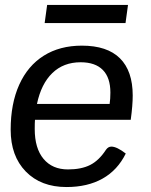

<svg xmlns="http://www.w3.org/2000/svg" viewBox="-20 -744 607 774"><path d="M121 -261Q120 -249 120 -224Q120 -146 155.5 -103.5Q191 -61 254 -61Q308 -61 343.5 -79Q379 -97 407 -140Q416 -153 429 -153Q451 -153 487 -125Q454 -58 393.5 -24Q333 10 248 10Q145 10 84 -52.5Q23 -115 23 -221Q23 -326 57.5 -402.5Q92 -479 156.5 -519.5Q221 -560 310 -560Q412 -560 463.5 -509Q515 -458 515 -359Q515 -319 507 -261ZM129 -325H422Q425 -346 425 -371Q425 -431 394.5 -462Q364 -493 305 -493Q236 -493 191 -449.5Q146 -406 129 -325ZM170 -724H496L486 -651H160Z"/></svg>

Font: Krub Medium
Style: Italic
Weight: 500
Italic angle: -8°
Designer: Ekaluck Peanpanawate
Foundry: Cadson Demak Co.,Ltd.
Version: Version 1.000; ttfautohint (v1.6)